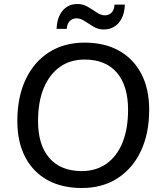

<svg xmlns="http://www.w3.org/2000/svg" viewBox="-20 -935 819 964"><path d="M391 9Q290 9 217.5 -31.5Q145 -72 106 -147.5Q67 -223 67 -328Q67 -447 108.5 -535.5Q150 -624 226 -672.5Q302 -721 405 -721Q505 -721 577.5 -680.5Q650 -640 689.5 -564.5Q729 -489 729 -384Q729 -264 687 -176Q645 -88 569.5 -39.5Q494 9 391 9ZM391 -76Q462 -76 514.5 -113Q567 -150 595 -219Q623 -288 623 -384Q623 -505 566.5 -570.5Q510 -636 405 -636Q332 -636 280 -598.5Q228 -561 199.5 -492.5Q171 -424 171 -327Q171 -207 228 -141.5Q285 -76 391 -76ZM264 -790Q266 -834 281 -861.5Q296 -889 318.5 -902Q341 -915 369 -915Q397 -915 420.5 -901Q444 -887 465.5 -872.5Q487 -858 506 -858Q527 -858 540.5 -872Q554 -886 555 -912H607Q605 -868 590 -840.5Q575 -813 552 -800Q529 -787 501 -787Q473 -787 449.5 -801Q426 -815 405 -829Q384 -843 365 -843Q344 -843 330.5 -829.5Q317 -816 315 -790Z"/></svg>

Font: Muli SemiBold
Style: Italic
Weight: 600
Italic angle: -4.541°
Designer: Vernon Adams
Foundry: Vernon Adams
Version: Version 2.100; ttfautohint (v1.8.1.43-b0c9)